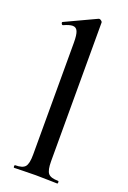

<svg xmlns="http://www.w3.org/2000/svg" viewBox="-142 -774 548 823"><g transform="rotate(20 132.5 -362.5)"><path d="M37 -12Q71 -12 82.5 -26Q94 -40 94 -81V-592Q94 -627 87.5 -642.5Q81 -658 65 -658Q50 -658 24 -646H23Q19 -646 17 -651Q15 -656 17 -658L158 -724L162 -725Q166 -725 171 -721Q176 -717 176 -714V-81Q176 -40 187.5 -26Q199 -12 233 -12Q236 -12 236 -6Q236 0 233 0Q208 0 193 -1L135 -2L77 -1Q62 0 37 0Q34 0 34 -6Q34 -12 37 -12Z"/></g></svg>

Font: Cormorant Garamond SemiBold
Style: Regular
Weight: 600
Designer: Christian Thalmann (Catharsis Fonts)
Foundry: Catharsis Fonts
Version: Version 4.000